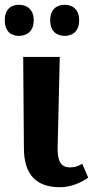

<svg xmlns="http://www.w3.org/2000/svg" viewBox="-32 -774 392 803"><path d="M239 -624C269 -624 299 -641 299 -689C299 -737 269 -754 239 -754C207 -754 178 -737 178 -689C178 -641 207 -624 239 -624ZM47 -624C78 -624 109 -641 109 -689C109 -737 78 -754 47 -754C16 -754 -12 -737 -12 -689C-12 -641 16 -624 47 -624ZM219 9C270 9 312 -14 337 -31L312 -89C295 -79 282 -74 260 -74C222 -74 208 -102 209 -156L218 -536H65L68 -155C68 -41 122 9 219 9Z"/></svg>

Font: Noto Serif SemiCondensed
Style: Bold
Weight: 700
Width: 4
Designer: Monotype Design Team
Foundry: Monotype Imaging Inc.
Version: Version 2.015